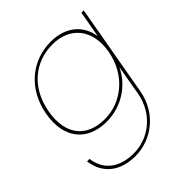

<svg xmlns="http://www.w3.org/2000/svg" viewBox="-217 -694 1105 1105"><g transform="rotate(-45 335.5 -141.5)"><path d="M372 -547C217 -547 90 -442 60 -270C30 -98 119 7 274 7C403 7 504 -69 548 -164L516 20C491 159 379 246 256 246C131 246 65 181 53 88H33C46 192 119 264 253 264C378 264 507 176 535 20L634 -540H615L586 -377C574 -471 501 -547 372 -547ZM567 -270C539 -114 418 -11 277 -11C129 -11 52 -109 80 -270C108 -431 221 -529 369 -529C510 -529 595 -426 567 -270Z"/></g></svg>

Font: Poppins Devanagari Thin
Style: Italic
Weight: 100
Italic angle: -10°
Designer: Ninad Kale (Devanagari), Jonny Pinhorn (Latin)
Foundry: Indian Type Foundry
Version: 4.005